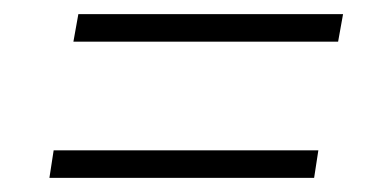

<svg xmlns="http://www.w3.org/2000/svg" viewBox="-20 -429 540 272"><path d="M84 -370 91 -409H466L459 -370ZM50 -177 56 -216H431L425 -177Z"/></svg>

Font: DM Sans 36pt ExtraLight
Style: Italic
Weight: 250
Italic angle: -10°
Designer: Colophon Foundry, Jonny Pinhorn
Foundry: Colophon Foundry
Version: Version 4.004;gftools[0.9.30]